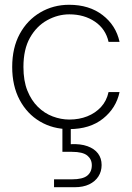

<svg xmlns="http://www.w3.org/2000/svg" viewBox="-20 -528 551 803"><path d="M269 12Q201 12 147 -20Q93 -52 62 -110.5Q31 -169 31 -248Q31 -328 62.5 -386Q94 -444 148.5 -476Q203 -508 269 -508Q353 -508 409 -465Q465 -422 480 -353H434Q422 -407 377 -437.5Q332 -468 270 -468Q222 -468 177.5 -443.5Q133 -419 105.5 -370.5Q78 -322 78 -248Q78 -190 94.5 -149Q111 -108 138.5 -81Q166 -54 200.5 -41Q235 -28 270 -28Q311 -28 345 -41.5Q379 -55 402.5 -80.5Q426 -106 434 -143H480Q466 -76 411 -32Q356 12 269 12ZM206 255V222H281Q326 222 345 206.5Q364 191 364 163Q364 138 345 122.5Q326 107 281 107H241V-7H276V75Q317 73 346 83.5Q375 94 390 114Q405 134 405 162Q405 189 391.5 210Q378 231 353 243Q328 255 292 255Z"/></svg>

Font: DM Sans 36pt ExtraLight
Style: Regular
Weight: 250
Designer: Colophon Foundry, Jonny Pinhorn
Foundry: Colophon Foundry
Version: Version 4.004;gftools[0.9.30]